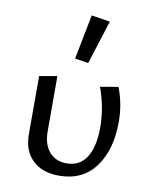

<svg xmlns="http://www.w3.org/2000/svg" viewBox="-82 -773 676 842"><g transform="rotate(10 256.5 -352.5)"><path d="M77 -150V-409L156 -423V-177Q156 -119 184.5 -86Q213 -53 261 -53Q320 -53 350 -100Q380 -147 380 -233Q380 -323 348 -409L428 -423Q456 -351 456 -272Q456 -147 399.5 -70.5Q343 6 238 6Q163 6 120 -35.5Q77 -77 77 -150ZM219 -512 258 -711 341 -698 279 -503Z"/></g></svg>

Font: Ysabeau Medium
Style: Regular
Weight: 500
Designer: Christian Thalmann (Catharsis Fonts)
Version: Version 0.003